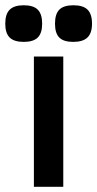

<svg xmlns="http://www.w3.org/2000/svg" viewBox="-50 -717 373 737"><path d="M192.9 0H80.1V-500H192.9ZM41 -696.8Q78.1 -696.8 95 -679.9Q111.8 -663.1 111.8 -626Q111.8 -589.8 95 -573Q78.1 -556.2 41 -556.2Q4.4 -556.2 -12.7 -572.8Q-29.8 -589.4 -29.8 -626Q-29.8 -663.1 -12.7 -679.9Q4.4 -696.8 41 -696.8ZM231.9 -696.8Q269 -696.8 286.1 -679.9Q303.2 -663.1 303.2 -626Q303.2 -589.8 285.6 -573Q268.1 -556.2 231 -556.2Q194.3 -556.2 177.7 -572.8Q161.1 -589.4 161.1 -626Q161.1 -663.1 177.7 -679.9Q194.3 -696.8 231.9 -696.8Z"/></svg>

Font: Fivo Sans Modern Med
Style: Regular
Weight: 450
Designer: Alexander Slobzheninov
Foundry: Alexander Slobzheninov
Version: 1.0